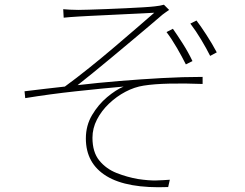

<svg xmlns="http://www.w3.org/2000/svg" viewBox="-20 -768 1040 814"><path d="M248 -729Q261 -728 276.5 -727Q292 -726 312 -726Q326 -726 357.5 -727Q389 -728 429.5 -729.5Q470 -731 511.5 -733Q553 -735 586.5 -737Q620 -739 636 -741Q647 -742 657.5 -744Q668 -746 675 -748L697 -726Q693 -723 684 -717Q675 -711 669 -706Q646 -686 611 -656.5Q576 -627 535.5 -593Q495 -559 453.5 -524.5Q412 -490 374.5 -459.5Q337 -429 309 -407Q394 -417 485 -424.5Q576 -432 666 -437Q756 -442 839 -442V-412Q764 -415 698.5 -413.5Q633 -412 589 -405Q550 -399 512 -379Q474 -359 442 -328.5Q410 -298 391 -261Q372 -224 372 -184Q372 -123 401 -87.5Q430 -52 474.5 -34.5Q519 -17 565 -9Q612 -2 643 -3Q674 -4 700 -6L693 25Q519 32 431.5 -21.5Q344 -75 344 -181Q344 -236 370.5 -280.5Q397 -325 434 -356Q471 -387 504 -401Q413 -393 302 -381Q191 -369 87 -352L84 -381Q125 -386 171.5 -391.5Q218 -397 255 -401Q303 -436 358.5 -480.5Q414 -525 468 -571Q522 -617 566 -655Q610 -693 634 -714Q620 -713 587.5 -711.5Q555 -710 514 -708Q473 -706 432 -704Q391 -702 359.5 -700.5Q328 -699 314 -698Q294 -697 276.5 -695.5Q259 -694 250 -693ZM713 -646Q730 -622 754 -584.5Q778 -547 796 -509L768 -495Q752 -527 730 -565Q708 -603 686 -632ZM813 -681Q830 -659 855 -620.5Q880 -582 899 -546L871 -531Q855 -563 832.5 -600.5Q810 -638 787 -668Z"/></svg>

Font: Noto Sans JP
Style: Regular
Weight: 100
Designer: Ryoko NISHIZUKA 西塚涼子 (kana, bopomofo & ideographs); Paul D. Hunt (Latin, Greek & Cyrillic); Sandoll Communications 산돌커뮤니
Foundry: Adobe
Version: Version 2.004;hotconv 1.0.118;makeotfexe 2.5.65603